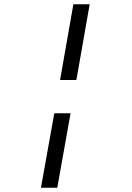

<svg xmlns="http://www.w3.org/2000/svg" viewBox="-20 -701 613 895"><path d="M322 -681 260 -328H336L398 -681ZM233 -173 171 174H247L309 -173Z"/></svg>

Font: Geom Light
Style: Italic
Weight: 300
Italic angle: -10°
Version: Version 1.102